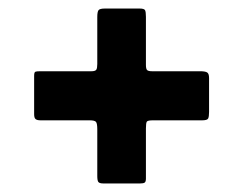

<svg xmlns="http://www.w3.org/2000/svg" viewBox="-20 -540 570 450"><path d="M337 -373H450Q460 -373 465 -370.5Q470 -368 470 -357V-277.5Q470 -266.5 467.8 -262.2Q465.5 -258 454 -258H339Q326.5 -258 324.2 -255Q322 -252 322 -239V-121.5Q322 -114 319 -112Q316 -110 308 -110H223Q213 -110 210.5 -113.5Q208 -117 208 -127.5V-237Q208 -250 205.2 -254Q202.5 -258 190 -258H75Q67 -258 63.5 -260.8Q60 -263.5 60 -272.5V-362Q60 -370.5 62.8 -371.8Q65.5 -373 73.5 -373H194Q203.5 -373 205.8 -376.8Q208 -380.5 208 -390V-500Q208 -512.5 211 -516.2Q214 -520 226 -520H307Q318 -520 320 -516Q322 -512 322 -500.5V-388Q322 -378.5 324.8 -375.8Q327.5 -373 337 -373Z"/></svg>

Font: Besley* Narrow Fatface
Style: Regular
Weight: 900
Width: 4
Designer: Owen Earl
Foundry: indestructible type*
Version: Version 3.000; ttfautohint (v1.8.3)